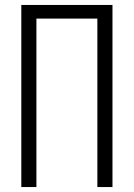

<svg xmlns="http://www.w3.org/2000/svg" viewBox="-20 -755 540 775"><path d="M66 0V-735H434V0H373V-680H127V0Z"/></svg>

Font: Iosevka Term Curly Light
Style: Regular
Weight: 300
Designer: Belleve Invis
Foundry: Belleve Invis
Version: Version 32.3.0